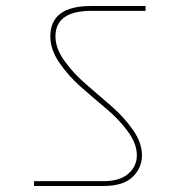

<svg xmlns="http://www.w3.org/2000/svg" viewBox="-20 -692 598 637"><path d="M93 -75V-91H324Q377 -91 405.5 -115.5Q434 -140 434 -177Q434 -215 404.5 -255.5Q375 -296 332.5 -331.5Q290 -367 248 -404Q206 -441 176.5 -484.5Q147 -528 147 -571Q147 -672 281 -672H463V-656H283Q164 -656 164 -571Q164 -532 193.5 -490.5Q223 -449 265.5 -412.5Q308 -376 350 -339.5Q392 -303 421.5 -260.5Q451 -218 451 -177Q451 -135 420 -105Q389 -75 324 -75Z"/></svg>

Font: SVN-Poppins Thin
Style: Regular
Weight: 100
Designer: Ninad Kale (Devanagari), Jonny Pinhorn (Latin)
Foundry: Indian Type Foundry
Version: Version 3.002 2017